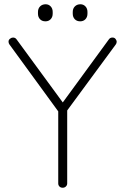

<svg xmlns="http://www.w3.org/2000/svg" viewBox="-20 -880 587 900"><path d="M507 -704Q517 -704 522 -697Q527 -690 527 -685Q527 -681 526 -678Q525 -675 523 -672L286 -350L295 -379V-20Q295 -12 289 -6Q283 0 274 0Q264 0 258.5 -6Q253 -12 253 -20V-372L258 -351L24 -672Q22 -675 21 -678Q20 -681 20 -685Q20 -693 27 -698.5Q34 -704 41 -704Q52 -704 58 -695L280 -392L270 -394L490 -695Q496 -704 507 -704ZM356 -780Q340 -780 330.5 -790Q321 -800 321 -816V-824Q321 -840 331 -850Q341 -860 357 -860Q371 -860 380.5 -850Q390 -840 390 -824V-816Q390 -800 380.5 -790Q371 -780 356 -780ZM193 -780Q177 -780 167.5 -790Q158 -800 158 -816V-824Q158 -840 168 -850Q178 -860 194 -860Q208 -860 217.5 -850Q227 -840 227 -824V-816Q227 -800 217.5 -790Q208 -780 193 -780Z"/></svg>

Font: Quicksand Light Light
Style: Regular
Weight: 300
Version: Version 3.006